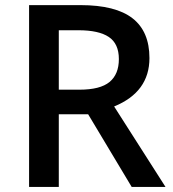

<svg xmlns="http://www.w3.org/2000/svg" viewBox="-20 -734 679 754"><path d="M210.9 -381.8H292Q373.5 -381.8 410.2 -412.1Q446.8 -442.4 446.8 -502Q446.8 -562.5 407.2 -588.9Q367.7 -615.2 288.1 -615.2H210.9ZM210.9 -285.2V0H94.2V-713.9H295.9Q434.1 -713.9 500.5 -662.1Q566.9 -610.4 566.9 -505.9Q566.9 -372.6 428.2 -315.9L629.9 0H497.1L326.2 -285.2Z"/></svg>

Font: f2_58959          
Style: Regular
Weight: 600
Foundry: Ascender Corporation
Version: Version 1.10